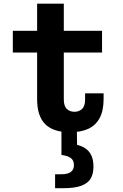

<svg xmlns="http://www.w3.org/2000/svg" viewBox="-20 -700 660 1033"><path d="M179.7 -680.1H323.3V-164.4Q323.3 -129.9 339.2 -114.2Q355.2 -98.6 380.7 -98.6Q405.7 -98.6 421.7 -114Q437.8 -129.5 437.8 -163.2V-198H537.4V-167.2Q537.4 -105.7 516.8 -66.1Q496.2 -26.6 456.2 -7.5Q416.2 11.5 356.8 11.5Q267.4 11.5 223.5 -31.7Q179.7 -74.9 179.7 -167ZM529 -534.2V-417.2H49V-534.2H219.4H233.9ZM482.8 196.7Q482.8 234.4 468.6 259.6Q454.5 284.8 418.9 298.7Q383.2 312.5 320.9 312.5H276.4V237.6H308.4Q344.7 237.6 361.2 225.1Q377.8 212.6 377.8 188.4Q377.8 162.2 360.2 149.8Q342.6 137.3 310.6 133.8V-24H393.1L395.1 104L379.6 75.8Q414.3 82.4 437 96.8Q459.7 111.2 471.2 135.6Q482.8 160.1 482.8 196.7Z"/></svg>

Font: Monaspace Neon Var
Style: Regular
Weight: 400
Designer: Riley Cran and the Lettermatic Team
Version: Version 1.000 (Monaspace Neon Var)